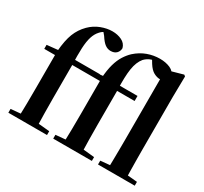

<svg xmlns="http://www.w3.org/2000/svg" viewBox="-164 -1065 1382 1300"><g transform="rotate(30 526.5 -415.0)"><path d="M34.1 0V-29.9L147.4 -40.2H226.4L336.3 -29.9V0ZM109.1 0Q111.1 -58.2 111.7 -117.4Q112.4 -176.6 112.4 -234.8V-496.1H28.4V-527.5L159.5 -541.2L112.1 -516.1L112.8 -528.1Q119.8 -614.3 140.4 -667.1Q161.1 -719.8 201.2 -759.9Q237.2 -795.7 282.4 -812.8Q327.6 -830 369.6 -830Q410.9 -830 443.4 -814.2Q475.8 -798.4 485 -764.7Q484.7 -740.5 468.6 -724.3Q452.5 -708.1 423.3 -708.1Q400.4 -708.1 380.1 -722.6Q359.7 -737.1 335.5 -774.8L312.9 -801.9V-817H359.9V-808.7Q341.7 -806 324.7 -798.5Q307.6 -791.1 292.5 -773.8Q271.7 -751.3 260.6 -716.3Q249.5 -681.4 246.9 -627.2Q244.4 -573.1 247.1 -491.5V-234.8Q247.1 -176.6 248.1 -117.4Q249.1 -58.2 250.8 0ZM180.6 -496.1V-535.7H440.5V-496.1ZM384.8 0V-29.9L498.1 -40.2H582.2L687 -29.9V0ZM459.8 0Q461.8 -58.2 462.6 -117.4Q463.4 -176.6 463.4 -234.8V-496.1H379.4V-527.5L510.2 -541.2L462.8 -516.1Q467.3 -583.2 480.2 -628.6Q493.1 -674 513.2 -705.4Q533.2 -736.8 556.8 -758.9Q598.1 -796 645.3 -813Q692.6 -830 741.5 -830Q787.3 -830 822.3 -814.6Q857.2 -799.1 866.4 -764Q865.4 -740.1 852.4 -724.7Q839.3 -709.4 809.6 -709.4Q785.5 -709.4 760.4 -722.9Q735.2 -736.4 712.2 -772.7L693 -804.8V-816.5H734.4V-806Q704.9 -801.4 682.5 -791.6Q660 -781.8 642 -763.1Q612.7 -727.9 603.1 -666.8Q593.6 -605.7 597.8 -504.4V-234.8Q597.8 -176.6 598.8 -117.4Q599.8 -58.2 601.5 0ZM531.3 -496.1V-535.7H734.7V-496.1ZM735.1 0V-29.9L842.6 -40.2H906.6L1022.2 -29.9V0ZM807.4 0Q808.4 -35.1 808.9 -75.2Q809.4 -115.3 809.9 -156.4Q810.4 -197.6 810.4 -234.8V-783.4L936.7 -819L947.4 -810.5L944.9 -650.9V-234.8Q944.9 -197.6 945.4 -156.4Q945.9 -115.3 946.5 -75.2Q947.2 -35.1 948.2 0Z"/></g></svg>

Font: Noto Serif HK
Style: Regular
Weight: 200
Designer: Ryoko NISHIZUKA 西塚涼子 (kana & ideographs); Frank Grießhammer (Latin, Greek & Cyrillic); Wenlong ZHANG 张文龙 (bopomofo); San
Foundry: Adobe
Version: Version 2.001;hotconv 1.1.0;makeotfexe 2.6.0